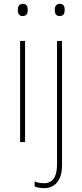

<svg xmlns="http://www.w3.org/2000/svg" viewBox="-20 -742 430 1003"><path d="M99 -722C79 -722 73 -706 73 -690C73 -673 79 -658 98 -658C119 -658 125 -672 125 -690C125 -706 121 -722 99 -722ZM266 -690C266 -673 272 -658 291 -658C312 -658 318 -672 318 -690C318 -706 314 -722 292 -722C272 -722 266 -706 266 -690ZM111 -528H85V0H111ZM210 241C262 241 304 206 304 122V-528H278V116C278 180 257 215 210 215C194 215 176 213 161 206V232C173 237 189 241 210 241Z"/></svg>

Font: Noto Sans Malayalam SemiCondensed Thin
Style: Regular
Weight: 100
Width: 4
Designer: Jelle Bosma - Monotype Design Team
Foundry: Monotype Imaging Inc.
Version: Version 2.104